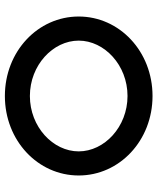

<svg xmlns="http://www.w3.org/2000/svg" viewBox="51 -676 645 787"><g transform="rotate(90 373.5 -282.5)"><path d="M600.5 -282.6C600.5 -177.3 500 -82.5 373.5 -82.5C247 -82.5 146.5 -177.3 146.5 -282.6C146.5 -387.9 247 -482.7 373.5 -482.7C500 -482.7 600.5 -387.9 600.5 -282.6ZM699.3 -282.6C699.3 -450 556.1 -585.2 373.5 -585.2C190.9 -585.2 47.7 -450 47.7 -282.6C47.7 -115.2 190.9 20 373.5 20C556.1 20 699.3 -115.2 699.3 -282.6Z"/></g></svg>

Font: Hi.
Style: Black
Weight: 400
Designer: Mew Too, Robert Jablonski
Foundry: Cannot Into Space Fonts
Version: Version 1.996